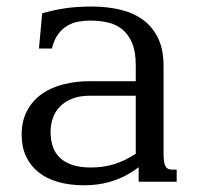

<svg xmlns="http://www.w3.org/2000/svg" viewBox="-20 -549 602 580"><path d="M390.1 -259.8H251Q219.7 -259.8 197.5 -250.7Q175.3 -241.7 160.9 -226.8Q146.5 -211.9 139.6 -192.1Q132.8 -172.4 132.8 -150.9Q132.8 -126 139.6 -106Q146.5 -85.9 161.4 -72Q176.3 -58.1 199.2 -50.5Q222.2 -43 254.4 -43Q291 -43 323.5 -52.7Q356 -62.5 390.1 -84.5ZM474.1 -85Q474.1 -69.8 475.6 -60.5Q477.1 -51.3 480.5 -45.9Q483.9 -40.5 488.5 -38.6Q493.2 -36.6 500 -36.6H513.7V0H398.9V-43.9Q377 -27.3 355.7 -16.8Q334.5 -6.3 313.7 -0.2Q293 5.9 272.9 8.3Q252.9 10.7 233.9 10.7Q190.4 10.7 155.5 0.7Q120.6 -9.3 96.2 -28.8Q71.8 -48.3 58.6 -76.7Q45.4 -105 45.4 -141.6Q45.4 -184.1 62 -214.8Q78.6 -245.6 106.7 -265.4Q134.8 -285.2 172.1 -294.4Q209.5 -303.7 251 -303.7H390.1V-352.1Q390.1 -392.1 379.4 -418.2Q368.7 -444.3 350.1 -459.7Q331.5 -475.1 306.4 -481Q281.2 -486.8 252 -486.8Q234.4 -486.8 216.8 -483.6Q199.2 -480.5 183.3 -471.2Q167.5 -461.9 155.3 -445.3Q143.1 -428.7 136.7 -402.3H97.7L107.4 -508.8Q122.6 -513.2 138.7 -516.8Q154.8 -520.5 173.1 -523.4Q191.4 -526.4 213.1 -527.8Q234.9 -529.3 261.7 -529.3Q304.7 -528.8 343.3 -519.8Q381.8 -510.7 410.9 -490Q439.9 -469.2 457 -434.8Q474.1 -400.4 474.1 -349.1Z"/></svg>

Font: Arian Grqi
Style: Regular
Weight: 400
Designer: Ruben Hakobyan (Tarumian)
Foundry: Ruben Hakobyan (Tarumian)
Version: Version 1.003